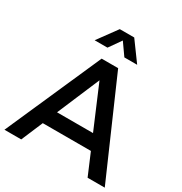

<svg xmlns="http://www.w3.org/2000/svg" viewBox="-208 -1070 1154 1220"><g transform="rotate(30 369.0 -460.0)"><path d="M191 -158 124 0H1L310 -700H431L737 0H611L544 -158ZM367 -574 235 -263H499ZM431 -779 369 -867 307 -779H213L316 -920H422L525 -779Z"/></g></svg>

Font: Sapa
Style: Regular
Weight: 400
Version: Version 1.20 June 8, 2016